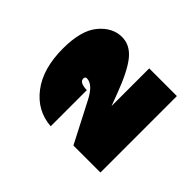

<svg xmlns="http://www.w3.org/2000/svg" viewBox="-96 -841 613 613"><g transform="rotate(-45 211.0 -534.5)"><path d="M40 -568.8Q44.9 -634.8 98.9 -675.8Q152.8 -716.8 243.2 -716.8Q325.2 -716.8 364 -684.3Q402.8 -651.9 402.8 -608.9Q402.8 -572.8 370.4 -546.4Q337.9 -520 263.2 -492.2L223.1 -477.1H393.1V-352.1H47.9V-474.1L183.1 -543.9Q230 -567.9 230 -595.2Q230 -603 221.2 -603Q204.1 -603 203.1 -568.8Z"/></g></svg>

Font: Poppins Black
Style: Regular
Weight: 900
Designer: Ninad Kale (Devanagari), Jonny Pinhorn (Latin)
Foundry: Indian Type Foundry
Version: 4.004